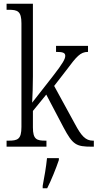

<svg xmlns="http://www.w3.org/2000/svg" viewBox="-20 -780 519 1021"><path d="M15 0H227V-32H222C176 -32 155 -38 155 -102V-190L226 -277L318 -102C367 -10 385 0 468 0H479V-32H474C435 -32 412 -58 379 -120L268 -323L333 -407C387 -479 407 -504 448 -504V-536H278V-504C313 -504 327 -500 327 -483C327 -467 315 -444 262 -376L151 -234C153 -258 155 -336 155 -374V-760H15V-728H26C73 -728 94 -721 94 -656V-105C94 -39 74 -32 25 -32H15ZM207 208V221H231C252 180 279 113 293 71V61H230C225 110 216 161 207 208Z"/></svg>

Font: Noto Serif Thai Condensed Light
Style: Regular
Weight: 300
Width: 3
Designer: Monotype Design Team
Foundry: Monotype Imaging Inc.
Version: Version 2.002